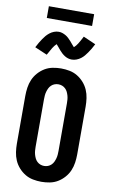

<svg xmlns="http://www.w3.org/2000/svg" viewBox="-118 -1187 736 1253"><g transform="rotate(10 250.0 -560.5)"><path d="M250 8Q222 8 194 2.5Q166 -3 142 -17.5Q118 -32 99 -53.5Q80 -75 69 -100.5Q58 -126 54 -154Q50 -182 50 -210V-525Q50 -553 54 -581Q58 -609 69 -634.5Q80 -660 99 -681.5Q118 -703 142 -717.5Q166 -732 194 -737.5Q222 -743 250 -743Q278 -743 306 -737.5Q334 -732 358 -717.5Q382 -703 401 -681.5Q420 -660 431 -634.5Q442 -609 446 -581Q450 -553 450 -525V-210Q450 -182 446 -154Q442 -126 431 -100.5Q420 -75 401 -53.5Q382 -32 358 -17.5Q334 -3 306 2.5Q278 8 250 8ZM250 -97Q263 -97 275 -101.5Q287 -106 296.5 -115Q306 -124 311.5 -135.5Q317 -147 320.5 -159.5Q324 -172 325 -185Q326 -198 326 -210V-525Q326 -537 325 -550Q324 -563 320.5 -575.5Q317 -588 311.5 -599.5Q306 -611 296.5 -620Q287 -629 275 -633.5Q263 -638 250 -638Q237 -638 225 -633.5Q213 -629 203.5 -620Q194 -611 188.5 -599.5Q183 -588 179.5 -575.5Q176 -563 175 -550Q174 -537 174 -525V-210Q174 -198 175 -185Q176 -172 179.5 -159.5Q183 -147 188.5 -135.5Q194 -124 203.5 -115Q213 -106 225 -101.5Q237 -97 250 -97ZM307 -812Q294 -812 282.5 -815.5Q271 -819 260.5 -825.5Q250 -832 240.5 -840.5Q231 -849 223.5 -858Q216 -867 207 -878Q198 -889 193 -894Q180 -882 168.5 -863.5Q157 -845 141 -815L59 -850Q68 -868 77 -883Q86 -898 94.5 -910.5Q103 -923 112 -933.5Q121 -944 133.5 -954Q146 -964 161.5 -970Q177 -976 193 -976Q206 -976 217.5 -972Q229 -968 239.5 -962Q250 -956 259.5 -947Q269 -938 276.5 -929.5Q284 -921 292 -911Q300 -901 307 -894Q320 -905 331.5 -923.5Q343 -942 359 -973L441 -937Q432 -919 423 -904Q414 -889 405.5 -877Q397 -865 388 -854Q379 -843 366.5 -833.5Q354 -824 338.5 -818Q323 -812 307 -812ZM100 -1051V-1129H400V-1051Z"/></g></svg>

Font: Iosevka Curly Extrabold
Style: Regular
Weight: 800
Monospace: yes
Designer: Belleve Invis
Foundry: Belleve Invis
Version: Version 22.1.2; ttfautohint (v1.8.4)